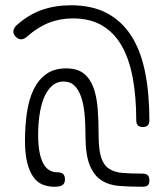

<svg xmlns="http://www.w3.org/2000/svg" viewBox="-20 -700 640 730"><path d="M523 -217Q510 -217 504 -223.5Q498 -230 498 -243Q498 -333 484.5 -405Q471 -477 442 -527Q413 -577 367.5 -603.5Q322 -630 257 -630Q208 -630 166 -613.5Q124 -597 83 -561Q71 -550 59.5 -550.5Q48 -551 38 -562Q34 -567 32 -572.5Q30 -578 31 -583.5Q32 -589 35 -594Q38 -599 43 -604Q88 -644 138.5 -662Q189 -680 249 -680Q330 -680 386.5 -650Q443 -620 479 -564Q515 -508 531.5 -426.5Q548 -345 548 -243Q548 -230 542 -223.5Q536 -217 523 -217ZM521 10Q474 10 434 7Q394 4 365.5 -14.5Q337 -33 321 -72.5Q305 -112 305 -185Q305 -233 301 -271Q297 -309 287 -335.5Q277 -362 261.5 -376Q246 -390 222 -390Q195 -390 176 -372Q157 -354 146 -325.5Q135 -297 130 -261Q125 -225 125 -189Q125 -150 130 -123Q135 -96 144.5 -78.5Q154 -61 167.5 -53Q181 -45 198 -45Q213 -45 220 -38.5Q227 -32 227 -18Q227 -4 218.5 3Q210 10 186 10Q162 10 141.5 1.5Q121 -7 106.5 -27.5Q92 -48 83.5 -81.5Q75 -115 75 -165Q75 -222 82.5 -272.5Q90 -323 108 -360Q126 -397 156 -418.5Q186 -440 231 -440Q274 -440 298.5 -420.5Q323 -401 335.5 -366.5Q348 -332 351.5 -285.5Q355 -239 355 -185Q355 -131 364.5 -101.5Q374 -72 394.5 -58.5Q415 -45 446.5 -42.5Q478 -40 521 -40Q535 -40 541.5 -34Q548 -28 548 -14Q548 0 541.5 5Q535 10 521 10Z"/></svg>

Font: Maple Mono NL Thin
Style: Regular
Weight: 250
Monospace: yes
Designer: subframe7536
Version: Version 7.000